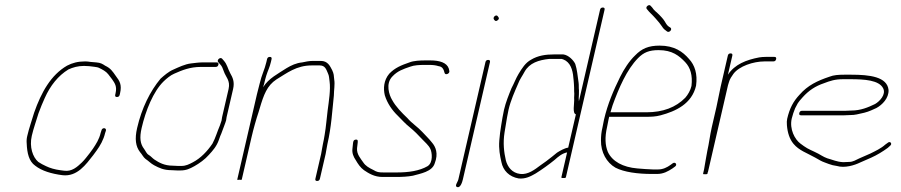

<svg xmlns="http://www.w3.org/2000/svg" viewBox="-20 -710 3593 766"><path d="M446.6 -323C452.6 -323 456.3 -326 457.6 -332L459 -338C466.8 -371.6 457.3 -387.1 442.7 -406C428.4 -426.4 421.6 -437.4 399.4 -448C389.5 -454.6 381.4 -459.8 364.4 -461L340.9 -463C333.9 -464.3 326.7 -465 319.4 -465C290.7 -465 268.2 -458.9 247.4 -448C183.6 -411.1 144.8 -342.5 116 -260C106.9 -228.5 96 -199.5 88.6 -167C86.2 -157 85.6 -147 86.6 -137C88 -99.7 95.5 -66.3 120.3 -49C146.4 -28.4 185 -16.7 229.5 -11C288.4 -4.3 323.2 -54.3 352 -91L365.2 -109C379 -128 393.1 -151.9 399.3 -179L402.6 -189C405.3 -200.6 387.7 -202.4 384.9 -190L381.6 -180C375.6 -154 363.2 -135.5 351 -117L337.9 -99C328.7 -87.4 317.6 -72.3 306.8 -62C288.2 -44.2 266.6 -24.4 235.7 -29L220.2 -31C199.7 -33.6 178.9 -39.5 163.9 -47L147.7 -55C143 -57.7 138 -60.7 132.8 -64C110.9 -82.7 96.5 -123.3 106.8 -168C114 -199.4 124.7 -227.5 133.6 -258C141.3 -279.9 150.5 -300.6 158.6 -319C180.6 -368.4 212 -407.9 253 -433C271 -441.1 290.6 -447 315.2 -447C321.9 -447 328.8 -446.7 336 -446C347.2 -443.9 367.3 -443.6 375.4 -439C388.5 -432.8 403.1 -425.1 411.6 -414L427 -394C438.1 -377.8 447.4 -365.4 441 -338L439.7 -332C438.3 -326 440.6 -323 446.6 -323Z M882.1 -230C882.5 -234.7 883.2 -239 884.1 -243L910 -355C916.6 -383.8 908.3 -400.8 898.5 -418C888.7 -436 886.5 -452.8 873 -468L865.9 -476C858.4 -484 843.2 -470 850.7 -462L857.8 -454C862.1 -449.3 865.1 -445 866.8 -441L873.1 -425C880.3 -402.9 899.8 -389.1 892 -355L866.1 -243C865.2 -239 864.4 -234.3 863.9 -229C863.1 -225.7 861 -219.3 857.5 -210C846.1 -183.6 840.4 -161 827.6 -137C807.2 -106.8 780.9 -78.9 749.4 -62.5C734.5 -54.7 721.8 -48 704.1 -48H690.1C685.4 -48 678.5 -48.3 669.3 -49C636.3 -49 614.4 -61.1 596 -73.5C588.2 -78.7 581.7 -87.2 573.2 -92C564.6 -96.9 560.6 -108.4 554.8 -116C539.7 -135.6 535.9 -159.8 545.1 -199.5C561 -268.5 591.5 -345.2 633 -385.5C643.9 -396.1 660 -409.8 675 -416C706.8 -430.2 738.5 -443 781.3 -443H840.3C846.3 -443 850 -446 851.4 -452C852.7 -458 850.4 -461 844.4 -461H785.4C772.9 -461 753.4 -458.2 742.5 -457C718.2 -454.4 692.1 -441.6 670.7 -432C652.8 -424.5 634.5 -408.6 620.4 -396C578.9 -346 545.3 -278.6 527.1 -199.5C516.8 -154.9 521.4 -125.6 538.8 -103C546.6 -94.7 551.8 -82.4 560.5 -76C573 -67.8 581.8 -57.5 595.2 -50.5C615.2 -40 632.8 -31 665.2 -31C674.3 -30.3 681.3 -30 685.9 -30H699.9C722.5 -30 736.8 -36.6 755.4 -47C775.6 -58.3 797.7 -74.2 813.2 -92C829.7 -109.8 844.1 -126.4 852.9 -151L858.6 -167L862.9 -177C864.3 -180.3 865.2 -182.7 865.5 -184C868.8 -193.6 880.1 -221.5 882.1 -230Z M1011.7 -263C1012.8 -267.7 1014.3 -272.7 1016.2 -278C1032.2 -332 1045.3 -368.3 1082.7 -393C1124.5 -418.2 1162.4 -449 1223.7 -449H1255.7C1276.9 -449 1281.4 -433.5 1287.7 -419C1294 -405.6 1292.3 -400.3 1294.9 -385C1299.5 -352.9 1292.1 -307 1287.1 -269C1282.9 -236.9 1281.1 -205.7 1275.2 -172L1272.1 -154C1271 -148 1269.7 -141.7 1268.2 -135C1265.4 -123.1 1263.8 -107.5 1261.2 -96L1238.3 3C1236.9 9 1239.2 12 1245.2 12C1251.2 12 1254.9 9 1256.3 3L1279.2 -96C1281.8 -107.5 1283.4 -123.2 1286.2 -135C1302.1 -204.1 1305.2 -265.5 1312 -329C1312.1 -350.2 1316.7 -373.2 1313.5 -392C1311.8 -408.8 1312.3 -414.8 1305.3 -430C1296.5 -446.9 1287.5 -467 1259.8 -467H1227.8C1213.3 -467 1198 -463.7 1185.4 -461C1162.5 -459 1141.4 -449 1123.1 -438C1089.4 -415.8 1052.3 -398 1029.6 -362C1030.7 -366.7 1032 -371 1033.6 -375C1036.7 -388.3 1039.5 -399.3 1042.2 -408C1049 -429.8 1055.7 -440.5 1060.9 -463L1063.4 -474C1064.8 -480 1062.5 -483 1056.5 -483C1050.5 -483 1046.8 -480 1045.4 -474L1042.9 -463C1035.4 -430.7 1024.2 -412.5 1015.8 -376C1011.8 -361.3 1008.2 -347.3 1005.1 -334L926.6 6C926.2 8 929.1 8.3 935.4 7C941.1 8.3 944.2 8 944.6 6L983.6 -163C991 -195 1002.4 -235.7 1011.7 -263Z M1772.6 -427 1770.7 -436C1762.8 -460.3 1733.8 -469 1696.3 -469H1677.3C1656 -469 1630.2 -467.8 1613.4 -461C1581.5 -450 1555.8 -439.8 1533 -416C1510.3 -389.1 1509 -356.2 1515.2 -330C1524.9 -298 1544.7 -269.6 1567.3 -248C1583.3 -232.2 1596.5 -216.7 1613.9 -203C1632.4 -187.8 1648.8 -171.5 1663.8 -155C1675 -142.7 1689.9 -131.3 1697.2 -115.5C1703.5 -101.8 1708.9 -61.7 1685.8 -47C1653.4 -28.3 1610.5 -22 1564.1 -22H1510.1C1490.6 -22 1483.8 -23.3 1469.4 -32C1452 -40.5 1438.4 -48.1 1429.3 -62C1419.1 -77.2 1402.3 -94.7 1404.5 -119L1406.6 -137C1407.6 -145.9 1409.5 -154.1 1399.3 -153C1388.8 -151.9 1389 -143.2 1387.9 -134L1386.2 -118C1383.6 -98.8 1390.7 -83.7 1399.4 -71C1408.1 -56.1 1417.8 -41.3 1432.2 -31C1450.8 -18.4 1473.7 -4 1505.9 -4H1559.9C1582.8 -4 1606.8 -5.1 1627.1 -9C1657.2 -17.5 1704.6 -24.7 1714.6 -59C1729.5 -97.7 1718.4 -124.3 1702.8 -142C1690.4 -158 1678.2 -168.7 1664.9 -183.5C1647.4 -202.8 1622.8 -218.3 1605.2 -239C1582.7 -260.5 1559 -284.3 1544 -312C1533.1 -330.1 1517 -376 1545.5 -405C1565.9 -426.9 1587.7 -434.1 1616.5 -444C1631.7 -449.9 1653.4 -451 1673.1 -451H1692.1C1707.1 -451 1718.5 -449.7 1730 -446C1746.5 -444.1 1750.4 -431.4 1753.7 -419C1756.6 -408.4 1775.5 -416.3 1772.6 -427Z M1927.7 -471C1921.7 -471 1918 -468 1916.7 -462L1808.6 6C1806.1 16.9 1791.8 32.6 1804.1 36.5C1816.3 40.4 1823.9 17.8 1826.6 6L1934.7 -462C1936 -468 1933.7 -471 1927.7 -471ZM1950.9 -632C1954.1 -627.8 1957.8 -622.9 1965.8 -629.5C1973.9 -636.1 1969.2 -640.8 1965.9 -645C1959.9 -654.6 1943.9 -641.1 1950.9 -632Z M2289.6 -306C2288.3 -313.7 2288.7 -323 2289.6 -332L2289.8 -350C2288.4 -359.6 2289.8 -370.8 2288.3 -380.5C2284.4 -406.1 2282.6 -432.7 2275 -455C2268.2 -469.2 2248.6 -490.5 2226.8 -493H2192.8C2155.8 -493 2126.1 -488.2 2099 -472C2076.2 -459.7 2062.5 -437.6 2048.8 -415C2038.3 -397.6 2031.1 -377.7 2020.6 -358C2010.2 -332.6 1997.6 -301.6 1990.8 -272C1988.5 -262 1986.5 -251.8 1984.8 -241.5L1979.6 -210.5C1975.8 -187.6 1973.7 -170.4 1972 -149.5C1969.3 -115.4 1974.5 -89.4 1980.5 -63C1987.1 -29.9 2011.2 -4.6 2049.5 2C2076.8 4.5 2097 -6.4 2117.2 -18C2142.5 -33.8 2169.6 -53.3 2192.6 -72C2207 -84.8 2222.4 -98.1 2242.5 -102L2219.7 -3C2219.1 -0.3 2221.8 0.7 2228 0C2233.8 0.7 2237.1 -0.3 2237.7 -3L2391.9 -671C2393.3 -677 2391 -680 2385 -680C2379 -680 2375.3 -677 2373.9 -671ZM2246.9 -121C2232.9 -119.5 2212.4 -107.5 2202.3 -101L2182.6 -85C2167.1 -72.4 2152.4 -61.6 2135.5 -50C2114 -33.8 2086.7 -12.5 2055.7 -16C2022.7 -19.8 2005.2 -44 1998.2 -70C1990.8 -102 1986.1 -138.9 1993 -182L2002.9 -242C2004.5 -252 2006.5 -262 2008.8 -272C2017.5 -309.6 2033 -343.5 2046.6 -375C2052.8 -392.4 2065 -408.7 2072.9 -424C2092.6 -459 2128.7 -470.4 2171.7 -475H2220.7C2224.5 -474.3 2230 -472 2237 -468C2261.2 -451.7 2266.2 -421.3 2268.7 -388.5L2269.7 -375.5C2270.4 -365.7 2270.7 -356 2270.6 -345C2272.3 -333.8 2269.6 -322.7 2270.8 -311C2271.5 -297.9 2262.9 -256.6 2277.6 -254Z M2654.5 -600C2646.4 -604.6 2642.7 -607.5 2637.2 -616C2628.2 -631.8 2624.5 -635.9 2611.1 -650C2599.2 -662.4 2589.9 -667.3 2582 -680L2575.6 -687C2569.5 -695 2553.1 -682 2560.6 -674C2572.5 -658.6 2582.4 -651.6 2595.8 -636L2610 -619.5C2613.2 -615.8 2616.7 -611 2620.7 -605C2627 -594.3 2633.1 -590.4 2641.8 -584C2651.3 -578.6 2663.6 -593.4 2654.5 -600ZM2415.5 -262 2424 -290C2448.9 -358.6 2480.4 -432.2 2525.4 -478C2548.2 -501.3 2570.3 -510 2607.7 -510C2662.3 -510 2689.3 -487.6 2713.7 -462C2734.5 -440 2743.8 -409.3 2738.7 -367C2734.9 -350.2 2724.7 -332.1 2713.9 -320C2676.2 -281.6 2625.1 -262 2558.5 -262ZM2410.3 -244H2554.3C2578.7 -244 2595.4 -244.6 2615.7 -250C2675.9 -266.1 2740.2 -295.6 2757 -368C2763.6 -415.5 2751.6 -450.5 2728.7 -475C2704.3 -503.6 2670.4 -528 2611.9 -528C2567.6 -528 2540.6 -516.6 2513.9 -489C2490.9 -467.2 2469.3 -434.1 2454 -403C2428 -350.1 2404.5 -296.6 2389.6 -232C2387.4 -222.7 2385.5 -213 2383.9 -203C2378.7 -180.8 2377.9 -168.3 2377.6 -150C2376.8 -102.5 2400.3 -60.9 2435.5 -41C2469.7 -23.3 2524.2 -16 2579.7 -16H2601.7C2626.9 -16 2645.5 -26.6 2662.8 -38L2672.4 -45C2683.6 -51.9 2675.1 -65.4 2664.6 -59L2655 -52C2641.6 -42.4 2625.2 -34 2605.9 -34H2583.9C2569.1 -34 2538.4 -36.9 2522.8 -38C2465.2 -42.9 2423 -65.6 2405 -104C2394.3 -130.4 2392.4 -161.8 2402.1 -204C2403.6 -213.3 2405.4 -222.7 2407.6 -232Z M2838.3 -283 2819.6 -202C2812.4 -170.8 2808.9 -138.4 2801.9 -108C2798.7 -94.2 2794.3 -62.1 2791.8 -51C2791.4 -46.3 2790.5 -41 2789.1 -35L2785.2 -18C2784.5 -15.3 2786.6 -14.3 2791.5 -15C2798.6 -14.3 2802.5 -15.3 2803.2 -18L2803.4 -19H2801.4C2803 -20.3 2804.1 -22 2804.5 -24L2884.4 -370C2885.3 -374 2886.7 -378.3 2888.4 -383C2890.8 -393.4 2900 -407 2905.8 -415C2928.5 -446 2985.5 -465 3030.4 -465H3065.4C3071.4 -465 3075 -468 3076.4 -474C3077.8 -480 3075.5 -483 3069.5 -483H3034.5C3025.8 -483 3017.4 -482.3 3009 -481C2957.1 -471.1 2911.5 -453.5 2884.1 -412L2901.7 -488C2903 -494 2900.7 -497 2894.7 -497C2888.7 -497 2885 -494 2883.7 -488L2855.3 -365C2849.2 -338.8 2844.5 -309.8 2838.3 -283Z M3168.8 -259C3167.4 -253 3169.7 -250 3175.7 -250H3348.7C3356.7 -250 3364.8 -250.3 3372.9 -251C3381.6 -251 3390 -251.8 3398 -253.5C3418.8 -257.8 3438.1 -261.8 3455.2 -269.5L3476.4 -279C3499.4 -291.4 3526.4 -318.2 3525 -351C3519.6 -403.8 3449.5 -412 3376.1 -412H3348.1C3325.9 -412 3305.2 -410.6 3289.3 -404C3240.9 -387.8 3202.7 -369.7 3169.7 -332C3144.9 -305.5 3130.3 -278.4 3120.5 -236C3118.9 -229.3 3118.6 -220.7 3119.5 -210C3121.9 -180.1 3130.3 -154.9 3145.5 -136.5C3168 -109.3 3199.4 -99.8 3232.7 -81L3253.9 -69C3262.9 -63.9 3276.1 -60.1 3285.9 -56L3301.8 -51C3307.5 -49.7 3312.9 -48.7 3318.1 -48C3349.7 -38.3 3389.1 -50.6 3412.3 -62L3455.7 -81C3479.1 -91.5 3501.6 -105.3 3521.7 -120L3530.6 -128C3541.8 -136 3531.5 -149.4 3521.3 -140L3511.7 -133C3495.3 -118 3471.7 -107 3451.4 -97L3408 -78C3395.4 -72.3 3383.6 -64 3367.8 -64C3360.3 -63.3 3352.2 -63 3343.5 -63C3326.9 -64.3 3322.9 -65.8 3310.9 -69L3295.1 -74C3271.9 -80.1 3265.3 -85.2 3244.4 -97C3222.5 -108.5 3204.8 -114.3 3187.3 -127L3173.6 -137C3151 -153.5 3129 -195 3138.7 -237C3141.6 -249.4 3147.4 -266.9 3152.2 -278L3162.8 -298C3166 -303.3 3172.5 -311.3 3182.3 -322C3206.5 -348.9 3233 -366.5 3267.3 -378C3292 -387.4 3310.7 -394 3344 -394H3372C3428.9 -394 3487.2 -390.4 3503.5 -357.5C3515.6 -333.3 3489.9 -305.8 3471.1 -295C3443.2 -281.5 3413.8 -269 3376.1 -269C3368 -268.3 3360.2 -268 3352.9 -268H3179.9C3173.9 -268 3170.2 -265 3168.8 -259Z"/></svg>

Font: HoneyBee
Style: BLnIt
Weight: 100
Foundry: Cannot Into Space Fonts
Version: Version 0.89